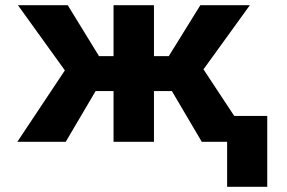

<svg xmlns="http://www.w3.org/2000/svg" viewBox="-20 -548 1109 742"><path d="M644.3 -196 759.8 0H951.2L766.4 -280L945.7 -528H754.3L632.2 -331H575V-528H418.8V-331H362.7L241.7 -528H49.2L230.7 -276L47 0H234L349.5 -196H418.8V0H575V-196ZM1012.8 174V-100H857.7V174Z"/></svg>

Font: Asimov
Style: Wid
Weight: 500
Designer: Google
Version: Version 2.000980; 2014